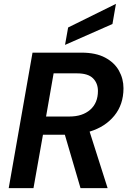

<svg xmlns="http://www.w3.org/2000/svg" viewBox="-20 -972 664 992"><path d="M25 0 148 -700H401Q475 -700 523 -674.5Q571 -649 594.5 -607Q618 -565 618 -516Q618 -432 570.5 -374Q523 -316 443 -292L536 0H396L315 -276H202L153 0ZM218 -370H339Q406 -370 446 -405Q486 -440 486 -502Q486 -542 460.5 -567.5Q435 -593 378 -593H257ZM316 -740 332 -830 579 -952 561 -848Z"/></svg>

Font: DeepMind Sans
Style: Bold Italic
Weight: 700
Italic angle: -10°
Designer: Jonny Pinhorn / Modifications: Colophon Foundry
Foundry: Colophon Foundry
Version: Version 1.002; ttfautohint (v1.8.2)